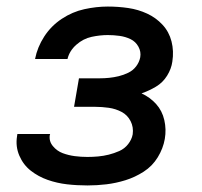

<svg xmlns="http://www.w3.org/2000/svg" viewBox="-20 -558 616 586"><path d="M247 8Q276 8 305 4.5Q334 1 363 -8Q392 -17 418.5 -34Q445 -51 461.5 -78Q478 -105 483 -134Q488 -163 481.5 -191.5Q475 -220 456.5 -240.5Q438 -261 412 -273Q435 -281 456 -293.5Q477 -306 490 -327Q503 -348 506 -370Q511 -402 503.5 -431.5Q496 -461 476 -482.5Q456 -504 429 -516.5Q402 -529 371.5 -533.5Q341 -538 309 -538Q274 -538 237.5 -530Q201 -522 168.5 -500.5Q136 -479 115 -446.5Q94 -414 87 -378H186Q192 -403 213 -421.5Q234 -440 259.5 -445.5Q285 -451 309 -451Q327 -451 345 -448.5Q363 -446 378.5 -438.5Q394 -431 402.5 -415.5Q411 -400 408 -383Q405 -368 395.5 -355.5Q386 -343 371.5 -336Q357 -329 342.5 -325.5Q328 -322 313.5 -320.5Q299 -319 285 -319H221L206 -232H270Q291 -232 312 -229Q333 -226 351 -216.5Q369 -207 378.5 -188.5Q388 -170 385 -148Q382 -132 371 -118Q360 -104 344 -97Q328 -90 312 -86Q296 -82 279.5 -80.5Q263 -79 247 -79Q227 -79 208 -81.5Q189 -84 171.5 -90.5Q154 -97 141.5 -112Q129 -127 132 -146L133 -149H33Q33 -146 32 -142Q27 -111 39 -83Q51 -55 74 -37Q97 -19 125.5 -9Q154 1 184.5 4.5Q215 8 247 8Z"/></svg>

Font: Iosevka Sparkle Medium Oblique
Style: Regular
Weight: 500
Italic angle: -9°
Designer: Belleve Invis
Foundry: Belleve Invis
Version: Version 4.5.0; ttfautohint (v1.8.3)